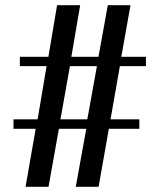

<svg xmlns="http://www.w3.org/2000/svg" viewBox="-20 -720 614 740"><path d="M78.5 0 117.5 -223.5H32V-260H125L159.5 -465H56.5V-501H166.5L200 -700H289L255 -501H359.5L395.5 -700H483L447.5 -501H542.5V-465H442L406 -260H517V-223.5H399.5L360 0H272L312.5 -223.5H207L167 0ZM213 -260H316.5L353.5 -465H249.5Z"/></svg>

Font: Imbue Thin 10pt SemiBold
Style: Regular
Weight: 600
Version: Version 1.102